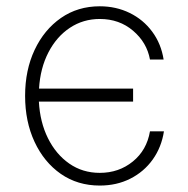

<svg xmlns="http://www.w3.org/2000/svg" viewBox="-20 -573 592 605"><path d="M294.4 11.7Q224.6 11.7 171.6 -25.1Q118.7 -62 88.9 -126Q59.1 -189.9 59.1 -271Q59.1 -352.1 89.1 -415.8Q119.1 -479.5 172.1 -516.4Q225.1 -553.2 294.4 -553.2Q345.7 -553.2 388.7 -532.2Q431.6 -511.2 459.7 -473.1Q487.8 -435.1 495.6 -385.3H452.6Q442.9 -439 399.4 -476.1Q356 -513.2 294.4 -513.2Q242.2 -513.2 200.2 -485.4Q158.2 -457.5 132.6 -408Q106.9 -358.4 103 -293.9H399.4V-252.9H102.5Q106 -188 131.1 -137.5Q156.2 -86.9 198.2 -57.6Q240.2 -28.3 294.4 -28.3Q354.5 -28.3 398.4 -64Q442.4 -99.6 452.6 -159.2H496.6Q488.8 -108.9 461.2 -70.3Q433.6 -31.7 390.6 -10Q347.7 11.7 294.4 11.7Z"/></svg>

Font: Inter Extra Light
Style: Regular
Weight: 200
Designer: Rasmus Andersson
Foundry: rsms
Version: Version 4.000;git-3c8e0fc